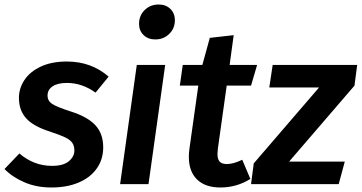

<svg xmlns="http://www.w3.org/2000/svg" viewBox="-30 -817 1605 852"><path d="M452 -477 394 -406Q334 -449 267 -449Q226 -449 203.5 -434Q181 -419 181 -393Q181 -369 202 -355.5Q223 -342 285 -322Q358 -299 393 -261.5Q428 -224 428 -163Q428 -110 399.5 -69.5Q371 -29 319 -7Q267 15 198 15Q132 15 78.5 -8Q25 -31 -10 -67L56 -136Q120 -81 201 -81Q251 -81 275.5 -101.5Q300 -122 300 -149Q300 -170 290.5 -183.5Q281 -197 259 -207.5Q237 -218 192 -233Q119 -256 86.5 -291.5Q54 -327 54 -383Q54 -425 78.5 -462Q103 -499 151 -521.5Q199 -544 267 -544Q375 -544 452 -477Z M629 0H503L577 -529H703ZM587 -711Q587 -748 612 -772.5Q637 -797 674 -797Q706 -797 726 -777.5Q746 -758 746 -727Q746 -691 721 -666.5Q696 -642 659 -642Q627 -642 607 -661.5Q587 -681 587 -711Z M937 -159Q935 -139 935 -134Q935 -110 945 -99.5Q955 -89 977 -89Q1005 -89 1045 -108L1081 -23Q1020 15 948 15Q881 15 844.5 -20.5Q808 -56 808 -121Q808 -139 811 -160L850 -437H768L781 -529H868L901 -649L1007 -661L989 -529H1111L1084 -437H976Z M1543 -437 1253 -100H1500L1473 0H1084L1096 -92L1386 -429H1165L1180 -529H1555Z"/></svg>

Font: FiraGO Medium
Style: Italic
Weight: 500
Italic angle: -8°
Designer: bBox Type GmbH
Foundry: bBox Type GmbH
Version: Version 1.001